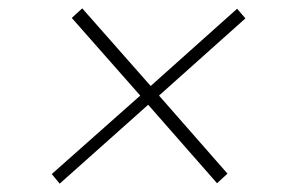

<svg xmlns="http://www.w3.org/2000/svg" viewBox="-20 -564 693 460"><path d="M548 -543 568 -520 361 -335 525 -148 500 -125 335 -313 123 -124 104 -147 316 -335 152 -521 177 -544 341 -358Z"/></svg>

Font: Aleo ExtraLight
Style: Italic
Weight: 250
Italic angle: -7°
Designer: Alessio Laiso
Foundry: Alessio Laiso
Version: Version 2.001;gftools[0.9.29]